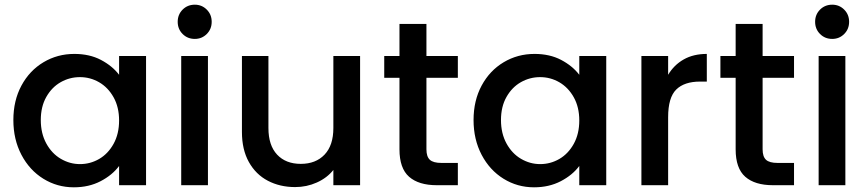

<svg xmlns="http://www.w3.org/2000/svg" viewBox="-20 -790 3701 819"><path d="M37 -278Q37 -361 71.5 -425Q106 -489 165.5 -524.5Q225 -560 297 -560Q362 -560 410.5 -534.5Q459 -509 488 -471V-551H603V0H488V-82Q459 -43 409 -17Q359 9 295 9Q224 9 165 -27.5Q106 -64 71.5 -129.5Q37 -195 37 -278ZM488 -276Q488 -333 464.5 -375Q441 -417 403 -439Q365 -461 321 -461Q277 -461 239 -439.5Q201 -418 177.5 -376.5Q154 -335 154 -278Q154 -221 177.5 -178Q201 -135 239.5 -112.5Q278 -90 321 -90Q365 -90 403 -112Q441 -134 464.5 -176.5Q488 -219 488 -276Z M811 -624Q780 -624 759 -645Q738 -666 738 -697Q738 -728 759 -749Q780 -770 811 -770Q841 -770 862 -749Q883 -728 883 -697Q883 -666 862 -645Q841 -624 811 -624ZM867 -551V0H753V-551Z M1516 -551V0H1402V-65Q1375 -31 1331.5 -11.5Q1288 8 1239 8Q1174 8 1122.5 -19Q1071 -46 1041.5 -99Q1012 -152 1012 -227V-551H1125V-244Q1125 -170 1162 -130.5Q1199 -91 1263 -91Q1327 -91 1364.5 -130.5Q1402 -170 1402 -244V-551Z M1799 -458V-153Q1799 -122 1813.5 -108.5Q1828 -95 1863 -95H1933V0H1843Q1766 0 1725 -36Q1684 -72 1684 -153V-458H1619V-551H1684V-688H1799V-551H1933V-458Z M2000 -278Q2000 -361 2034.5 -425Q2069 -489 2128.5 -524.5Q2188 -560 2260 -560Q2325 -560 2373.5 -534.5Q2422 -509 2451 -471V-551H2566V0H2451V-82Q2422 -43 2372 -17Q2322 9 2258 9Q2187 9 2128 -27.5Q2069 -64 2034.5 -129.5Q2000 -195 2000 -278ZM2451 -276Q2451 -333 2427.5 -375Q2404 -417 2366 -439Q2328 -461 2284 -461Q2240 -461 2202 -439.5Q2164 -418 2140.5 -376.5Q2117 -335 2117 -278Q2117 -221 2140.5 -178Q2164 -135 2202.5 -112.5Q2241 -90 2284 -90Q2328 -90 2366 -112Q2404 -134 2427.5 -176.5Q2451 -219 2451 -276Z M2830 -471Q2855 -513 2896.5 -536.5Q2938 -560 2995 -560V-442H2966Q2899 -442 2864.5 -408Q2830 -374 2830 -290V0H2716V-551H2830Z M3233 -458V-153Q3233 -122 3247.5 -108.5Q3262 -95 3297 -95H3367V0H3277Q3200 0 3159 -36Q3118 -72 3118 -153V-458H3053V-551H3118V-688H3233V-551H3367V-458Z M3530 -624Q3499 -624 3478 -645Q3457 -666 3457 -697Q3457 -728 3478 -749Q3499 -770 3530 -770Q3560 -770 3581 -749Q3602 -728 3602 -697Q3602 -666 3581 -645Q3560 -624 3530 -624ZM3586 -551V0H3472V-551Z"/></svg>

Font: MSTAGE Medium
Style: Regular
Weight: 500
Designer: Ninad Kale (Devanagari), Jonny Pinhorn (Latin)
Foundry: Indian Type Foundry
Version: 4.004